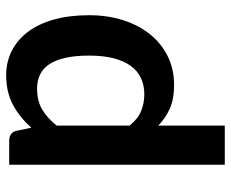

<svg xmlns="http://www.w3.org/2000/svg" viewBox="-82 -480 730 606"><g transform="rotate(-90 283.0 -177.0)"><path d="M66 167.5V-513H141.5Q153.5 -513 162 -507.5Q170.5 -502 173 -490.5L183 -443Q214 -478.5 254.2 -500.5Q294.5 -522.5 348.5 -522.5Q390.5 -522.5 425.2 -505Q460 -487.5 485.2 -454.2Q510.5 -421 524.2 -372.2Q538 -323.5 538 -260.5Q538 -203 522.5 -154Q507 -105 478.2 -69Q449.5 -33 408.8 -12.8Q368 7.5 317.5 7.5Q274 7.5 243.8 -5.8Q213.5 -19 189.5 -42.5V167.5ZM306 -425Q267.5 -425 240.2 -408.8Q213 -392.5 189.5 -363V-133Q210.5 -107 235.2 -96.8Q260 -86.5 288.5 -86.5Q316.5 -86.5 339.2 -97Q362 -107.5 377.8 -129Q393.5 -150.5 402 -183.2Q410.5 -216 410.5 -260.5Q410.5 -305.5 403.2 -336.8Q396 -368 382.5 -387.5Q369 -407 349.8 -416Q330.5 -425 306 -425Z"/></g></svg>

Font: Lato TR
Style: Bold
Weight: 700
Designer: Lukasz Dziedzic
Foundry: tyPoland Lukasz Dziedzic
Version: Version 1.104 2013